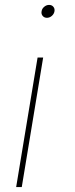

<svg xmlns="http://www.w3.org/2000/svg" viewBox="-20 -570 302 771"><path d="M44.9 181.2 130.9 -338.9H153.3L67.4 181.2ZM168.5 -498.5Q157.7 -498.5 151.4 -506.1Q145 -513.7 147 -524.4Q148.4 -535.2 157.5 -542.7Q166.5 -550.3 177.2 -550.3Q188 -550.3 194.3 -542.7Q200.7 -535.2 198.7 -524.4Q196.8 -513.7 188 -506.1Q179.2 -498.5 168.5 -498.5Z"/></svg>

Font: Inter 16pt Thin
Style: Italic
Weight: 250
Italic angle: -9.3988°
Version: Version 4.001;git-66647c0bb